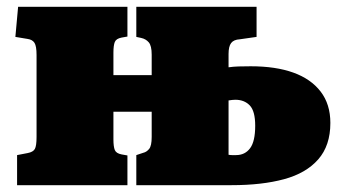

<svg xmlns="http://www.w3.org/2000/svg" viewBox="-20 -542 1024 562"><path d="M30 0V-88L61 -94Q77 -97 82 -106Q87 -115 87 -141V-381Q87 -407 81 -416.5Q75 -426 61 -428L25 -434L33 -522H353V-435L336 -432Q320 -429 316 -419Q312 -409 312 -388V-322H424V-382Q424 -408 415.5 -418Q407 -428 393 -431L379 -434V-522H731V-434L682 -427Q664 -426 656.5 -416Q649 -406 649 -384V-345Q663 -347 678 -347.5Q693 -348 714 -348Q787 -348 838.5 -329.5Q890 -311 918.5 -274Q947 -237 947 -182Q947 -116 911.5 -75.5Q876 -35 811.5 -17.5Q747 0 658 0H379V-88L400 -95Q409 -97 416.5 -106Q424 -115 424 -141V-215H312V-134Q312 -113 316 -103Q320 -93 336 -90L353 -87V0ZM671 -88Q697 -88 712 -108Q727 -128 727 -174Q727 -217 711 -233.5Q695 -250 669 -250Q665 -250 660 -249.5Q655 -249 649 -248V-89Q654 -88 659 -88Q664 -88 671 -88Z"/></svg>

Font: Literata 18pt Black
Style: Regular
Weight: 900
Designer: Latin by Veronika Burian and Jose Scaglione. Greek by Irene Vlachou. Cyrillic by Vera Evstafieva.
Foundry: TypeTogether
Version: Version 3.103;gftools[0.9.29]